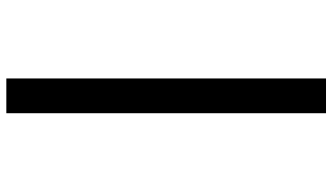

<svg xmlns="http://www.w3.org/2000/svg" viewBox="-236 -560 1024 591"><g transform="rotate(90 275.5 -265.0)"><path d="M222 -757H329V227H222Z"/></g></svg>

Font: Noto Sans Ol Chiki
Style: Bold
Weight: 700
Designer: Monotype Design Team, Lewis McGuffie
Foundry: Monotype Imaging Inc.
Version: Version 2.003; ttfautohint (v1.8.4.7-5d5b)